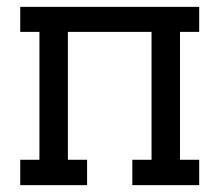

<svg xmlns="http://www.w3.org/2000/svg" viewBox="-20 -540 640 560"><path d="M234 0H39V-74H95V-447H39V-520H561V-447H505V-74H561V0H366V-74H422V-447H178V-74H234Z"/></svg>

Font: Iosevka HT Extended
Style: Regular
Weight: 400
Width: 7
Monospace: yes
Designer: Belleve Invis
Foundry: Belleve Invis
Version: Version 32.3.0; ttfautohint (v1.8.4)